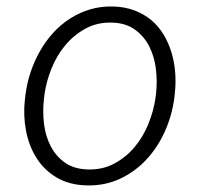

<svg xmlns="http://www.w3.org/2000/svg" viewBox="-20 -558 627 588"><path d="M58.1 -268.6Q62.5 -303.2 73.7 -336.9Q85 -370.6 102.1 -400.9Q119.1 -431.2 142.3 -456.8Q165.5 -482.4 193.8 -500.7Q222.2 -519 255.4 -529.1Q288.6 -539.1 326.7 -538.1Q362.8 -537.1 391.8 -526.1Q420.9 -515.1 443.1 -496.6Q465.3 -478 480.7 -452.6Q496.1 -427.2 504.9 -398.2Q513.7 -369.1 516.4 -337.4Q519 -305.7 515.6 -273.4L513.7 -256.8Q506.8 -204.6 485.1 -156Q463.4 -107.4 429 -70.1Q394.5 -32.7 347.9 -10.7Q301.3 11.2 245.1 9.8Q191.4 8.3 153.1 -14.6Q114.7 -37.6 91.6 -74.5Q68.4 -111.3 59.6 -158Q50.8 -204.6 56.2 -252.4ZM114.3 -252Q110.4 -216.3 114.7 -179.2Q119.1 -142.1 134.8 -111.3Q150.4 -80.6 178 -60.5Q205.6 -40.5 248 -39.1Q293 -37.6 329.1 -56.6Q365.2 -75.7 391.6 -106.9Q418 -138.2 434.1 -177.7Q450.2 -217.3 456.1 -257.3L458 -272.9Q461.9 -308.6 457.5 -346.2Q453.1 -383.8 437.5 -415Q421.9 -446.3 394 -466.8Q366.2 -487.3 323.7 -488.8Q278.3 -490.2 242.4 -470.7Q206.5 -451.2 180.2 -419.7Q153.8 -388.2 137.7 -348.1Q121.6 -308.1 116.2 -268.6Z"/></svg>

Font: Roboto Mono Light
Style: Italic
Weight: 300
Designer: Google
Version: Version 2.000985; 2015; ttfautohint (v1.3)